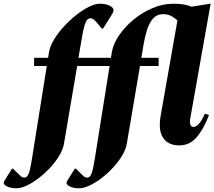

<svg xmlns="http://www.w3.org/2000/svg" viewBox="-143 -770 1150 1030"><path d="M-56 240Q-84 240 -103.5 231Q-123 222 -123 211Q-123 205 -117 196L-79 135H-73L-38 169Q-31 176 -25.5 179.5Q-20 183 -12 183Q1 183 9.5 165Q18 147 28 85L108 -416H40V-460H115L120 -490Q125 -522 146.5 -557.5Q168 -593 199 -627Q230 -661 265.5 -689Q301 -717 334 -733.5Q367 -750 392 -750Q422 -750 442 -741Q456 -734 461 -728.5Q466 -723 466 -715Q466 -707 459 -695L410 -617H403L382 -642Q367 -660 359 -666Q351 -672 343 -672Q333 -672 325 -664Q317 -656 310 -632Q303 -608 295 -560L278 -460H452L457 -490Q464 -533 494.5 -578.5Q525 -624 571.5 -663Q618 -702 674 -726Q730 -750 787 -750Q820 -750 843 -746Q866 -742 884 -734L984 -750H987L877 -131Q874 -113 878.5 -101Q883 -89 895 -89Q908 -89 923 -104.5Q938 -120 956 -160L978 -153Q951 -80 913 -35Q875 10 819 10Q760 10 732.5 -30Q705 -70 719 -150L809 -661Q786 -680 769.5 -687Q753 -694 732 -694Q699 -694 678.5 -671Q658 -648 646 -610.5Q634 -573 627 -530L615 -460H708V-416H608L537 2Q532 31 512.5 64Q493 97 464.5 128Q436 159 403 184.5Q370 210 338 225Q306 240 281 240Q252 240 233 231Q214 222 214 211Q214 205 220 196L258 135H264L299 169Q306 176 311.5 179.5Q317 183 325 183Q338 183 346.5 165Q355 147 365 85L445 -416H271L200 2Q195 31 175.5 64Q156 97 127.5 128Q99 159 66 184.5Q33 210 1.5 225Q-30 240 -56 240Z"/></svg>

Font: Spectral ExtraBold
Style: Italic
Weight: 800
Italic angle: -10°
Designer: Jean-Baptiste Levee
Foundry: Production Type
Version: Version 2.001